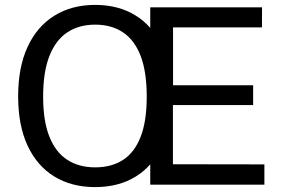

<svg xmlns="http://www.w3.org/2000/svg" viewBox="-20 -753 1158 783"><path d="M368.2 10Q271.6 10 201 -33.5Q130.5 -76.9 92.2 -159.6Q54 -242.2 54 -360Q54 -478.6 92.5 -561.8Q131 -645.1 201.6 -689Q272.2 -733 368.2 -733Q464 -733 534 -689.2Q604 -645.4 641.9 -562.2Q679.8 -478.9 679.8 -360Q679.8 -242.4 642.2 -159.8Q604.5 -77.2 534.5 -33.6Q464.6 10 368.2 10ZM368.2 -70.5Q435.1 -70.5 482.1 -101.1Q529.1 -131.7 553.8 -195.7Q578.4 -259.6 578.4 -359Q578.4 -460.1 553.5 -525Q528.5 -589.8 481.5 -621.1Q434.5 -652.5 368.2 -652.5Q302 -652.5 254.5 -621Q207 -589.5 181.5 -524.5Q155.9 -459.5 155.9 -359Q155.9 -259.3 181.5 -195.5Q207 -131.7 254.5 -101.1Q302 -70.5 368.2 -70.5ZM592.7 0V-723H1048.6L1048.3 -641.4H685.7V-405.2H1012.3V-324.4H685.2V-83.2L1058.2 -82.6V0Z"/></svg>

Font: Public Sans Thin
Style: Regular
Weight: 100
Designer: The Public Sans project authors (U.S. Web Design System). Libre Franklin designed by Pablo Impallari and Rodrigo Fuenzal
Version: Version 1.008